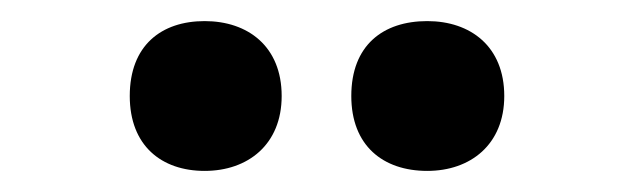

<svg xmlns="http://www.w3.org/2000/svg" viewBox="-20 -778 592 182"><path d="M103 -687C103 -640 133 -616 174 -616C215 -616 247 -641 247 -687C247 -734 215 -758 174 -758C133 -758 103 -735 103 -687ZM313 -687C313 -640 343 -616 385 -616C426 -616 458 -641 458 -687C458 -734 426 -758 385 -758C343 -758 313 -735 313 -687Z"/></svg>

Font: Noto Sans Lao SemiCondensed ExtraBold
Style: Regular
Weight: 800
Width: 4
Designer: Monotype Design Team
Foundry: Monotype Imaging Inc.
Version: Version 2.003